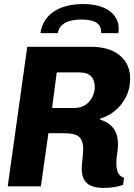

<svg xmlns="http://www.w3.org/2000/svg" viewBox="-20 -916 660 944"><path d="M490 8Q457 8 433 -0.5Q409 -9 395.5 -29.5Q382 -50 382 -84Q382 -107 385.5 -133.5Q389 -160 389 -186Q389 -223 370 -242Q351 -261 294 -261H218L181 0H18L114 -686H426Q518 -686 569 -643.5Q620 -601 620 -530Q620 -480 599.5 -439.5Q579 -399 545.5 -371.5Q512 -344 473 -333L472 -328Q515 -315 537.5 -285.5Q560 -256 560 -206Q560 -182 556 -159.5Q552 -137 552 -113Q552 -93 556 -78.5Q560 -64 568.5 -55Q577 -46 590 -42L585 -7Q563 1 538 4.5Q513 8 490 8ZM236 -385H344Q378 -385 400.5 -400.5Q423 -416 434.5 -440Q446 -464 446 -488Q446 -522 427.5 -541Q409 -560 369 -560H259ZM179 -753Q188 -820 243 -858Q298 -896 388 -896Q477 -896 524 -858Q571 -820 562 -753H477Q480 -786 456 -803Q432 -820 380 -820Q328 -820 299 -803Q270 -786 264 -753Z"/></svg>

Font: Chivo Mono Medium
Style: Bold Italic
Weight: 700
Italic angle: -8.05°
Monospace: yes
Version: Version 1.008